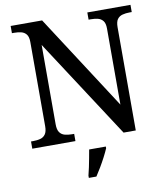

<svg xmlns="http://www.w3.org/2000/svg" viewBox="-99 -796 960 1100"><g transform="rotate(-10 381.5 -246.5)"><path d="M38 0V-42H51Q74 -42 92.5 -47Q111 -52 122 -67.5Q133 -83 133 -114V-604Q133 -634 121.5 -648.5Q110 -663 91.5 -667.5Q73 -672 51 -672H38V-714H221L579 -161V-604Q579 -634 567.5 -648.5Q556 -663 537.5 -667.5Q519 -672 497 -672H484V-714H735V-672H722Q700 -672 681 -667Q662 -662 651 -647Q640 -632 640 -600V0H569L194 -576V-114Q194 -83 205 -67.5Q216 -52 235 -47Q254 -42 276 -42H289V0ZM328 208Q334 186 339 161Q344 136 349 110.5Q354 85 358 61H455V71Q446 92 432 119Q418 146 402 173Q386 200 372 221H328Z"/></g></svg>

Font: Noto Serif Tamil
Style: Regular
Weight: 400
Designer: Indian Type Foundry, Tom Grace, and the Monotype Design Team
Foundry: Monotype Imaging Inc.
Version: Version 2.003